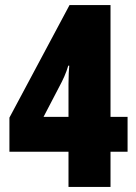

<svg xmlns="http://www.w3.org/2000/svg" viewBox="-20 -734 536 754"><path d="M249 0V-138H17V-272L253 -714H414V-275H481V-138H414V0ZM151 -275H249V-404Q249 -429 250 -447.5Q251 -466 252 -476H248Q242 -455 232.5 -433.5Q223 -412 212 -392Z"/></svg>

Font: Noto Sans Malayalam ExtraCondensed Black
Style: Regular
Weight: 900
Width: 2
Designer: Jelle Bosma - Monotype Design Team
Foundry: Monotype Imaging Inc.
Version: Version 2.104; ttfautohint (v1.8.4.7-5d5b)